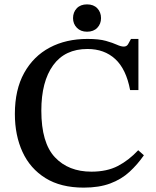

<svg xmlns="http://www.w3.org/2000/svg" viewBox="-20 -847 715 878"><path d="M363 11Q258 11 188 -32.5Q118 -76 83 -152Q48 -228 48 -326Q48 -437 90.5 -513.5Q133 -590 207.5 -629.5Q282 -669 380 -669Q433 -669 464.5 -660Q496 -651 514.5 -642.5Q533 -634 546 -634Q559 -634 565.5 -644.5Q572 -655 579 -669H613V-435H575Q557 -531 507 -577Q457 -623 380 -623Q277 -623 223 -548.5Q169 -474 169 -341Q169 -194 231 -128Q293 -62 398 -62Q469 -62 519 -88Q569 -114 612 -160L638 -137Q609 -95 572 -61Q535 -27 484 -8Q433 11 363 11ZM378 -702Q349 -702 331.5 -720Q314 -738 314 -764Q314 -791 331 -809Q348 -827 378 -827Q408 -827 425 -809Q442 -791 442 -764Q442 -738 425 -720Q408 -702 378 -702Z"/></svg>

Font: STIX Two Text Medium
Style: Regular
Weight: 500
Designer: Ross Mills, John Hudson & Paul Hanslow, Tiro Typeworks Ltd; with prior portions MicroPress Inc., and Coen Hoffman.
Foundry: Tiro Typeworks Ltd
Version: Version 2.13 b171